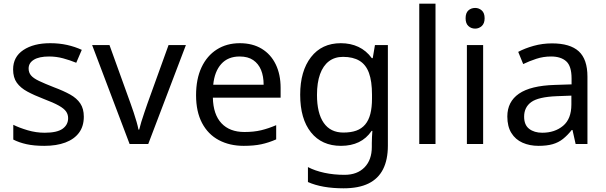

<svg xmlns="http://www.w3.org/2000/svg" viewBox="-20 -780 3283 1040"><path d="M434 -148Q434 -96 408 -61Q382 -26 334 -8Q286 10 220 10Q164 10 123.5 1Q83 -8 52 -24V-104Q84 -88 129.5 -74.5Q175 -61 222 -61Q289 -61 319 -82.5Q349 -104 349 -140Q349 -160 338 -176Q327 -192 298.5 -208Q270 -224 217 -244Q165 -264 128 -284Q91 -304 71 -332Q51 -360 51 -404Q51 -472 106.5 -509Q162 -546 252 -546Q301 -546 343.5 -536.5Q386 -527 423 -510L393 -440Q359 -454 322 -464Q285 -474 246 -474Q192 -474 163.5 -456.5Q135 -439 135 -409Q135 -387 148 -371.5Q161 -356 191.5 -341.5Q222 -327 273 -307Q324 -288 360 -268Q396 -248 415 -219.5Q434 -191 434 -148Z M682 0 479 -536H573L687 -220Q695 -198 704 -171Q713 -144 720 -119.5Q727 -95 730 -78H734Q738 -95 745.5 -120Q753 -145 762.5 -172Q772 -199 779 -220L893 -536H987L783 0Z M1279 -546Q1348 -546 1397.5 -516Q1447 -486 1473.5 -431.5Q1500 -377 1500 -304V-251H1133Q1135 -160 1179.5 -112.5Q1224 -65 1304 -65Q1355 -65 1394.5 -74.5Q1434 -84 1476 -102V-25Q1435 -7 1395 1.5Q1355 10 1300 10Q1224 10 1165.5 -21Q1107 -52 1074.5 -113.5Q1042 -175 1042 -264Q1042 -352 1071.5 -415Q1101 -478 1154.5 -512Q1208 -546 1279 -546ZM1278 -474Q1215 -474 1178.5 -433.5Q1142 -393 1135 -321H1408Q1408 -367 1394 -401Q1380 -435 1351.5 -454.5Q1323 -474 1278 -474Z M1826 -546Q1879 -546 1921.5 -526Q1964 -506 1994 -465H1999L2011 -536H2081V9Q2081 85 2055 136.5Q2029 188 1976 214Q1923 240 1841 240Q1783 240 1734.5 231.5Q1686 223 1648 206V125Q1686 145 1737 156Q1788 167 1846 167Q1915 167 1954.5 126.5Q1994 86 1994 16V-5Q1994 -17 1995 -39.5Q1996 -62 1997 -71H1993Q1965 -30 1923.5 -10Q1882 10 1827 10Q1723 10 1664.5 -63Q1606 -136 1606 -267Q1606 -395 1664.5 -470.5Q1723 -546 1826 -546ZM1838 -472Q1793 -472 1761.5 -448Q1730 -424 1713.5 -378Q1697 -332 1697 -266Q1697 -167 1733.5 -114.5Q1770 -62 1840 -62Q1881 -62 1910 -72.5Q1939 -83 1958 -105.5Q1977 -128 1986 -163Q1995 -198 1995 -246V-267Q1995 -340 1978.5 -385Q1962 -430 1927 -451Q1892 -472 1838 -472Z M2339 0H2251V-760H2339Z M2597 -536V0H2509V-536ZM2554 -737Q2574 -737 2589.5 -723.5Q2605 -710 2605 -681Q2605 -653 2589.5 -639Q2574 -625 2554 -625Q2532 -625 2517 -639Q2502 -653 2502 -681Q2502 -710 2517 -723.5Q2532 -737 2554 -737Z M2970 -545Q3068 -545 3115 -502Q3162 -459 3162 -365V0H3098L3081 -76H3077Q3054 -47 3029.5 -27.5Q3005 -8 2973.5 1Q2942 10 2897 10Q2849 10 2810.5 -7Q2772 -24 2750 -59.5Q2728 -95 2728 -149Q2728 -229 2791 -272.5Q2854 -316 2985 -320L3076 -323V-355Q3076 -422 3047 -448Q3018 -474 2965 -474Q2923 -474 2885 -461.5Q2847 -449 2814 -433L2787 -499Q2822 -518 2870 -531.5Q2918 -545 2970 -545ZM2996 -259Q2896 -255 2857.5 -227Q2819 -199 2819 -148Q2819 -103 2846.5 -82Q2874 -61 2917 -61Q2985 -61 3030 -98.5Q3075 -136 3075 -214V-262Z"/></svg>

Font: Noto Sans Armenian
Style: Regular
Weight: 400
Designer: Monotype Design Team
Foundry: Monotype Imaging Inc.
Version: Version 2.007